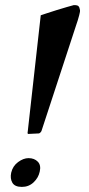

<svg xmlns="http://www.w3.org/2000/svg" viewBox="-20 -722 350 754"><path d="M293 -687Q295 -682 294 -675.5Q293 -669 291 -662Q288 -651 285 -641Q282 -631 280 -626L143 -208Q142 -205 138.5 -201.5Q135 -198 132 -198L91 -196Q87 -196 89 -206L140 -662Q146 -664 164 -670Q182 -676 203 -682.5Q224 -689 243 -694.5Q262 -700 270 -702Q284 -702 288 -698Q292 -694 293 -687ZM24 -44Q30 -70 51 -85.5Q72 -101 92 -101Q115 -101 128.5 -87Q142 -73 136 -48Q131 -24 112 -6Q93 12 66 12Q38 12 28.5 -4.5Q19 -21 24 -44Z"/></svg>

Font: Lusitana
Style: Bold Italic
Weight: 700
Designer: Ana Paula Megda
Foundry: Ana Paula Megda
Version: Version 1.000; ttfautohint (v1.1) -l 8 -r 50 -G 200 -x 14 -D